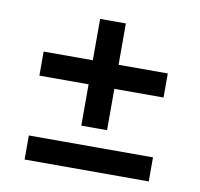

<svg xmlns="http://www.w3.org/2000/svg" viewBox="-61 -613 639 613"><g transform="rotate(10 258.0 -307.0)"><path d="M56.5 -65V-143H459V-65ZM299.5 -203H216V-549H299.5ZM56.5 -337V-415H459V-337Z"/></g></svg>

Font: Anek Gurmukhi Medium
Style: Regular
Weight: 500
Designer: Sarang Kulkarni (Gurmukhi), Yesha Goshar (Latin)
Foundry: Ek Type
Version: Version 1.003